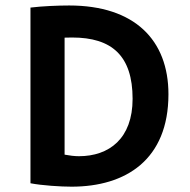

<svg xmlns="http://www.w3.org/2000/svg" viewBox="-20 -682 706 714"><path d="M93.3 -0.5C136.2 7.8 205.6 12.2 246.1 12.2C448.2 12.2 606.4 -88.4 606.4 -331.5C606.4 -533.7 480 -661.6 237.3 -661.6C196.3 -661.6 136.7 -659.2 93.3 -653.8ZM220.2 -106.9V-542C230.5 -542.5 240.2 -542.5 248.5 -542.5C396 -542.5 473.1 -474.6 473.1 -314.5C473.1 -166.5 385.7 -101.1 273.4 -101.1C257.3 -101.1 237.8 -103.5 220.2 -106.9Z"/></svg>

Font: HammersmithOne
Style: Regular
Weight: 400
Designer: Nicole Fally
Foundry: Nicole Fally
Version: Version 1.003